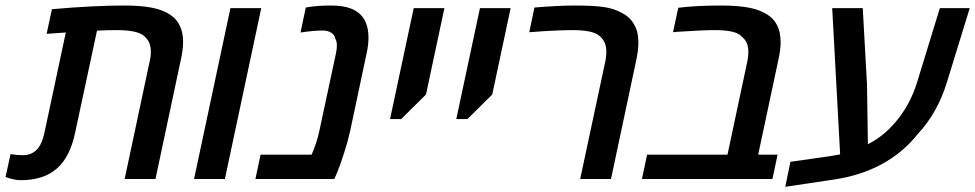

<svg xmlns="http://www.w3.org/2000/svg" viewBox="-56 -661 3601 709"><path d="M-35.6 -7.3 -17.1 -91.8Q7.3 -87.9 27.8 -87.9Q65.9 -87.9 86.9 -116.7Q100.6 -136.2 107.9 -169.9L187 -541L116.2 -536.1L135.7 -627Q288.1 -640.6 404.8 -640.6Q462.4 -640.6 503.9 -632.8Q545.4 -625 572.8 -606.4Q597.2 -590.3 608.6 -564.7Q620.1 -539.1 620.1 -507.3Q620.1 -474.6 611.3 -438L518.1 0H404.3L496.6 -434.1Q501 -451.2 501 -469.7Q501 -502 483.4 -521Q469.2 -537.6 441.9 -543.7Q414.6 -549.8 377 -549.8Q337.4 -549.8 302.2 -547.9L221.2 -169.9Q202.6 -81.1 153.6 -38.3Q104.5 4.4 20.5 4.4Q-2.9 4.4 -35.6 -7.3Z M794.9 -630.9H908.7L774.4 0H660.6Z M906.2 -89.8H1094.7Q1113.8 -133.3 1123.5 -178.7L1185.1 -466.3Q1188 -481.9 1188 -493.7Q1188 -508.3 1182.6 -517.1Q1179.7 -531.7 1167.5 -540Q1155.3 -548.3 1134.8 -548.3Q1103 -548.3 1053.7 -541L1073.2 -633.3Q1112.8 -640.6 1166 -640.6Q1208 -640.6 1234.9 -631.3Q1261.7 -622.1 1277.3 -605Q1304.7 -575.7 1304.7 -521.5Q1304.7 -496.1 1298.3 -466.3L1237.3 -178.7Q1229.5 -142.6 1215.3 -98.1Q1201.2 -53.7 1189.5 -25.4L1178.7 0H887.2Z M1471.7 -630.9H1585L1517.1 -312L1425.3 -221.2H1384.3Z M1716.3 -630.9H1829.6L1761.7 -312L1669.9 -221.2H1628.9Z M2183.1 -469.7Q2183.1 -502 2165 -521.5Q2154.3 -534.2 2132.8 -541.5Q2120.6 -545.4 2101.6 -547.6Q2082.5 -549.8 2063.5 -549.8Q1995.6 -549.8 1898.4 -542L1917.5 -633.3Q2009.3 -640.6 2066.9 -640.6Q2135.7 -640.6 2174.1 -635Q2212.4 -629.4 2242.2 -612.3Q2277.8 -594.2 2293.5 -554.2Q2301.3 -534.2 2301.3 -501.5Q2301.3 -474.6 2292.5 -434.1L2200.2 0H2086.4L2179.2 -434.1Q2183.1 -451.7 2183.1 -469.7Z M2333.5 -89.8H2630.4L2703.6 -434.1Q2707.5 -451.7 2707.5 -469.7Q2707.5 -505.4 2685.1 -523.9Q2671.9 -539.1 2646 -544.4Q2620.1 -549.8 2583.5 -549.8Q2539.1 -549.8 2443.8 -543.5L2429.2 -542L2448.7 -632.3Q2514.6 -640.6 2605.5 -640.6Q2671.9 -640.6 2714.4 -631.8Q2756.8 -623 2786.1 -601.1Q2814.5 -579.1 2823.2 -540.5Q2826.7 -520 2826.7 -504.9Q2826.7 -477.5 2817.9 -438L2743.7 -89.8H2815.4L2796.4 0H2314.5Z M2862.8 -63.5 3006.8 -84 3046.4 -90.8 3017.1 -630.9H3129.9L3145.5 -350.6L3148.9 -128.4Q3214.8 -161.6 3263.7 -226.1Q3306.6 -282.2 3329.1 -352.5L3414.6 -630.9H3524.9L3440.4 -356.4Q3405.8 -243.7 3332.5 -165.5Q3278.8 -97.7 3200.9 -55.2Q3123 -12.7 3023.4 2L2843.8 28.8Z"/></svg>

Font: Viking Open Sans Light
Style: Bold Italic
Weight: 600
Italic angle: -12°
Foundry: Ascender Corporation
Version: Version 2.000